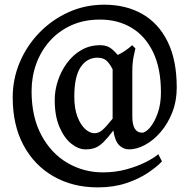

<svg xmlns="http://www.w3.org/2000/svg" viewBox="-20 -624 808 819"><path d="M733.9 -250.5Q733.9 -192.9 714.8 -144.5Q695.8 -96.2 665.3 -60.8Q634.8 -25.4 599.1 -6.1Q563.5 13.2 530.3 13.2Q506.3 13.2 488.3 -4.6Q470.2 -22.5 463.4 -67.4Q439 -35.2 421.4 -17.8Q403.8 -0.5 386.5 6.3Q369.1 13.2 345.2 13.2Q314.5 13.2 284.2 -11Q253.9 -35.2 233.6 -82.3Q213.4 -129.4 213.4 -197.8Q213.4 -238.3 226.8 -279.3Q240.2 -320.3 265.4 -354.7Q290.5 -389.2 326.4 -410.2Q362.3 -431.2 407.2 -431.2Q427.7 -431.2 443.6 -423.6Q459.5 -416 482.4 -389.6Q513.7 -404.3 543.9 -431.2L557.6 -417.5Q557.6 -417.5 551 -387.7Q544.4 -357.9 544.4 -320.8V-127.9Q544.4 -58.1 585.9 -58.1Q601.1 -58.1 619.9 -80.1Q638.7 -102.1 652.6 -140.9Q666.5 -179.7 666.5 -230Q666.5 -331.5 633.5 -400.6Q600.6 -469.7 542 -505.1Q483.4 -540.5 406.7 -540.5Q337.9 -540.5 283.9 -515.9Q230 -491.2 192.1 -448.7Q154.3 -406.2 134.5 -351.3Q114.7 -296.4 114.7 -235.4Q114.7 -125 156.5 -47.4Q198.2 30.3 267.6 70.8Q336.9 111.3 418.9 111.3Q472.2 111.3 519.3 98.4Q566.4 85.4 601.8 67.4Q637.2 49.3 655.3 33.7L670.9 64.5Q649.4 87.4 610.8 113.3Q572.3 139.2 518.6 157.2Q464.8 175.3 397 175.3Q290.5 175.3 208.5 128.4Q126.5 81.5 80.3 -4.4Q34.2 -90.3 34.2 -208.5Q34.2 -287.1 64.2 -358.2Q94.2 -429.2 147.9 -484.6Q201.7 -540 272.5 -572Q343.3 -604 424.3 -604Q517.1 -604 586.7 -564.5Q656.2 -524.9 695.1 -446.3Q733.9 -367.7 733.9 -250.5ZM460.4 -328.1Q449.2 -351.1 435.1 -364.5Q420.9 -377.9 396 -377.9Q350.6 -377.9 323.7 -337.2Q296.9 -296.4 296.9 -211.9Q296.9 -161.1 310.3 -126.2Q323.7 -91.3 343.5 -73.5Q363.3 -55.7 382.8 -55.7Q399.9 -55.7 415.3 -68.1Q430.7 -80.6 460.4 -117.7Z"/></svg>

Font: Dai Banna SIL
Style: Regular
Weight: 400
Designer: Victor Gaultney
Foundry: SIL International
Version: Version 4.000